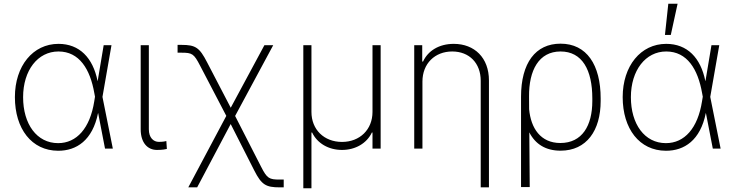

<svg xmlns="http://www.w3.org/2000/svg" viewBox="-20 -784 3880 1013"><path d="M286.6 11.4C383.9 11.7 468.4 -44 497.2 -187.1H497.9L534.1 0H575.3L520.6 -272.7L568.2 -545.5H527L495.4 -356.9H494.7C470.2 -479 399.5 -552.6 288.4 -552.6C153.8 -552.6 58.6 -436.1 58.6 -271.7C58.6 -104.4 147 11 286.6 11.4ZM481.2 -273.8 477.3 -249.6C454.9 -107.2 384.6 -28.8 286.6 -28.8C174.4 -28.8 101.9 -128.9 101.9 -271.3C101.9 -412.6 179 -512.4 288.4 -512.4C398.8 -512.4 455.6 -418.7 477.6 -293Z M722.3 -545.5V-101.9C722.3 -30.9 758.5 7.1 808.2 7.1C836.3 7.1 854.4 3.6 860.4 1.8L857.6 -39.8C854.4 -38.4 838.4 -35.5 818.2 -35.5C789.8 -35.5 765.3 -57.2 765.3 -101.9V-545.5Z M973.4 204.5H1020.2L1197.1 -129.6L1321.7 115.8C1360.1 191.4 1383.2 204.5 1456.3 204.5H1476.9V163.4H1456.3C1400.2 163.4 1389.2 157.7 1358 96.6L1220.5 -172.2L1421.5 -545.5H1375L1197.4 -215.6L1072.1 -456.3C1032.3 -533.4 1011.4 -547.2 937.5 -547.2H916.9V-506H937.5C994.3 -506 1003.2 -500.4 1035.9 -437.1L1174 -172.6Z M1580.3 209.2H1623.2V-84.9H1626.8C1653.8 -27.7 1713.8 7.1 1784.4 7.1C1854.8 7.1 1915.1 -27.7 1942.1 -84.9H1945.3V0H1988.3V-545.5H1945.3V-193.5C1945.3 -100.9 1878.9 -35.2 1784.4 -35.2C1689.6 -35.2 1623.2 -100.5 1623.2 -193.5V-545.5H1580.3Z M2208.8 -353.7C2208.8 -448.9 2274.9 -512.4 2365.8 -512.4C2456.3 -512.4 2516.3 -450.6 2516.3 -358V204.5H2559.7V-359.7C2559.7 -479 2483.7 -552.6 2373.9 -552.6C2296.2 -552.6 2237.6 -515.6 2212 -459.2H2207.7V-545.5H2165.5V0H2208.8Z M2729 203.1H2774.9L2772.7 -85.6C2804.7 -23.1 2859.4 11 2937.5 11C3074.9 11 3149.1 -95.5 3149.1 -251.1V-264.6C3149.1 -442.1 3075.3 -553.6 2937.5 -553.6C2805.4 -553.6 2729 -452.1 2729 -273.1ZM2771.7 -207.7 2771.3 -273.8C2769.9 -413 2822.8 -512.4 2937.5 -512.4C3051.8 -512.4 3105.1 -415.1 3105.1 -264.6V-251.1C3105.1 -121.1 3051.5 -29.5 2936.4 -29.5C2832.7 -29.5 2780.9 -106.9 2771.7 -207.7Z M3493.3 11.4C3590.6 11.7 3675.1 -44 3703.8 -187.1H3704.5L3740.8 0H3782L3727.3 -272.7L3774.9 -545.5H3733.7L3702.1 -356.9H3701.3C3676.8 -479 3606.2 -552.6 3495 -552.6C3360.4 -552.6 3265.3 -436.1 3265.3 -271.7C3265.3 -104.4 3353.7 11 3493.3 11.4ZM3687.9 -273.8 3683.9 -249.6C3661.6 -107.2 3591.3 -28.8 3493.3 -28.8C3381 -28.8 3308.6 -128.9 3308.6 -271.3C3308.6 -412.6 3385.7 -512.4 3495 -512.4C3605.5 -512.4 3662.3 -418.7 3684.3 -293ZM3488.3 -599.8H3519.2L3555 -764.2H3506Z"/></svg>

Font: Karasuma Gothic
Style: Thin
Weight: 200
Designer: Rasmus Andersson / Ryoko Ishizuka
Foundry: rsms
Version: Version 1.00